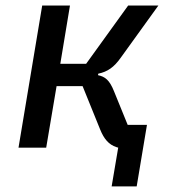

<svg xmlns="http://www.w3.org/2000/svg" viewBox="-20 -536 640 697"><path d="M385.3 140.6H476.2L513.5 -82.7H443.5L393.8 -204.9C377.5 -245.7 361.2 -257.8 335.9 -263.1L336.6 -268.5C370.7 -275.6 393.8 -291.9 418 -326L555 -516H445.3L292.6 -304.3H198.9L234 -516H133.2L47.2 0H147.7L185.4 -223.4H279.8L343.4 -66.4C357.6 -30.9 375.4 -11 402 -2.1L409.1 0Z"/></svg>

Font: Margiela Mono Italic Medium It
Style: Regular
Weight: 500
Designer: Mike Abbink, Paul van der Laan, Pieter van Rosmalen
Foundry: Bold Monday
Version: Version 2.003 2021